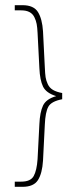

<svg xmlns="http://www.w3.org/2000/svg" viewBox="-20 -721 296 741"><path d="M37 -701H67Q110 -701 126.5 -674.5Q143 -648 146 -600L153 -461Q154 -436 156 -423Q158 -410 164.5 -396Q171 -382 184.5 -374Q198 -366 220 -362V-338Q178 -330 166.5 -309Q155 -288 153 -240L146 -101Q143 -52 126.5 -26Q110 0 67 0H37V-20H62Q98 -20 110 -41.5Q122 -63 125 -107L132 -242Q134 -288 146 -313.5Q158 -339 197 -350Q158 -362 146 -387Q134 -412 132 -458L125 -594Q124 -615 121.5 -628.5Q119 -642 112.5 -655Q106 -668 93.5 -674.5Q81 -681 62 -681H37Z"/></svg>

Font: Bebas Neue Light
Style: Regular
Weight: 300
Designer: Ryoichi Tsunekawa
Foundry: Ryoichi Tsunekawa
Version: Version 001.003; ttfautohint (v1.5.65-e2d9)